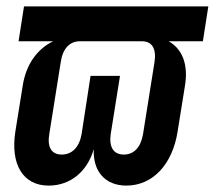

<svg xmlns="http://www.w3.org/2000/svg" viewBox="-20 -570 671 600"><path d="M132 10C200 10 253 -34 273 -104C270 -34 309 10 375 10C457 10 519 -56 535 -159L558 -302C569 -368 550 -417 507 -441H614L631 -550H55L38 -441H146C96 -417 61 -368 51 -302L28 -159C12 -56 52 10 132 10ZM173 -87C141 -87 127 -110 134 -151L170 -377C176 -418 198 -441 229 -441H424C455 -441 469 -418 463 -377L427 -151C420 -110 399 -87 367 -87C335 -87 320 -110 326 -151L355 -333H263L235 -151C228 -110 205 -87 173 -87Z"/></svg>

Font: JetBrains Mono
Style: Bold Italic
Weight: 558
Italic angle: -9°
Monospace: yes
Designer: Philipp Nurullin, Konstantin Bulenkov
Foundry: JetBrains
Version: Version 2.305